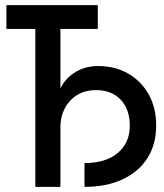

<svg xmlns="http://www.w3.org/2000/svg" viewBox="-20 -730 640 750"><path d="M118 0V-617H5V-710H362V-617H216V-385Q236 -425 275 -448.5Q314 -472 363 -472Q430 -472 481 -442.5Q532 -413 561 -361Q590 -309 590 -240Q590 -166 556 -112.5Q522 -59 459 -29.5Q396 0 310 0V-93Q393 -93 440 -132.5Q487 -172 487 -239Q487 -303 451.5 -340.5Q416 -378 355 -378Q293 -378 254.5 -337Q216 -296 216 -231V0Z"/></svg>

Font: Geist Mono Medium
Style: Regular
Weight: 500
Monospace: yes
Designer: Basement.studio, Andrés Briganti, Mateo Zaragoza
Foundry: Basement.studio, Vercel, Andrés Briganti, Guido Ferreyra, Mateo Zaragoza
Version: Version 1.500; ttfautohint (v1.8.4.7-5d5b)